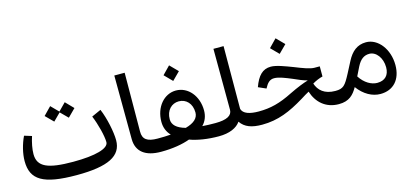

<svg xmlns="http://www.w3.org/2000/svg" viewBox="-63 -1175 3481 1629"><g transform="rotate(-15 1678.0 -360.5)"><path d="M453 6C730 6 851 -56 851 -194C851 -266 825 -393 789 -477L707 -440C739 -363 767 -254 767 -200C767 -144 649 -111 453 -111C230 -111 143 -149 143 -261C143 -305 154 -361 171 -413L106 -433C75 -368 55 -289 55 -223C55 -58 158 6 453 6ZM318 -549 385 -482 449 -546 513 -482 580 -549 513 -618 449 -553 385 -618Z M1195 0 1214 -12V-104L1195 -116C1104 -116 1065 -144 1066 -212L1069 -728H978L981 -168C982 -57 1059 0 1195 0Z M1195 0C1297 0 1384 -15 1449 -39C1515 -15 1602 0 1704 0L1723 -12V-104L1704 -116C1661 -116 1623 -117 1588 -120C1620 -153 1637 -195 1637 -245C1637 -373 1555 -470 1449 -470C1344 -470 1262 -373 1262 -245C1262 -195 1279 -153 1311 -120C1276 -117 1238 -116 1195 -116L1176 -104V-12ZM1336 -247C1336 -326 1386 -375 1449 -375C1513 -375 1562 -326 1562 -247C1562 -199 1526 -163 1449 -142C1373 -163 1336 -198 1336 -247ZM1382 -622 1449 -554 1517 -622 1449 -691Z M1702 0C1797 0 1862 -30 1894 -77C1932 -21 1993 0 2083 0L2102 -12V-104L2083 -116C2007 -116 1946 -133 1936 -180L1938 -729H1849L1851 -193C1851 -143 1804 -116 1702 -116L1685 -104V-12Z M2083 0C2224 0 2334 -48 2461 -125C2489 -143 2513 -157 2535 -169C2566 -71 2641 0 2757 0L2776 -12V-104L2757 -116C2661 -116 2611 -163 2591 -225C2622 -243 2653 -256 2682 -263V-352H2635C2597 -352 2535 -376 2470 -402C2399 -429 2327 -457 2279 -457C2207 -457 2163 -411 2129 -317L2197 -287C2220 -331 2242 -355 2281 -355C2323 -355 2377 -332 2433 -309C2473 -291 2514 -273 2553 -263C2509 -250 2456 -229 2384 -194C2273 -138 2188 -116 2083 -116L2064 -104V-12ZM2314 -610 2381 -542 2449 -610 2381 -679Z M2738 -12 2757 0C2848 0 2888 -44 2923 -105C2977 -31 3049 8 3120 8C3234 8 3305 -70 3305 -197C3305 -337 3218 -448 3113 -448C3035 -448 2984 -404 2946 -331L2894 -231C2845 -138 2827 -116 2757 -116L2738 -104ZM2967 -187 3006 -266C3034 -320 3067 -346 3115 -346C3174 -346 3224 -282 3224 -199C3224 -129 3186 -90 3118 -90C3068 -90 3009 -121 2967 -187Z"/></g></svg>

Font: Wafeq Medium
Style: Regular
Weight: 500
Designer: Rasmus Andersson & Azza Alameddine
Foundry: Google & TypeTogether
Version: Version 3.000;January 28, 2025;FontCreator 15.0.0.3014 64-bi